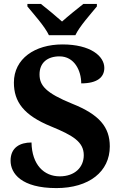

<svg xmlns="http://www.w3.org/2000/svg" viewBox="-20 -951 619 981"><path d="M230 -771H365C386 -816 444 -880 475 -918V-931H406C378 -909 327 -868 297 -841C267 -868 217 -909 189 -931H120V-918C151 -880 209 -816 230 -771ZM268 10C435 10 541 -74 541 -203C541 -302 487 -366 349 -421C214 -476 182 -514 182 -571C182 -631 223 -663 284 -663C360 -663 395 -590 395 -525C478 -525 513 -557 513 -604C513 -664 443 -724 299 -724C158 -724 51 -651 51 -529C51 -431 101 -362 241 -305C353 -259 408 -226 408 -158C408 -97 363 -50 285 -50C205 -50 143 -109 141 -223C83 -223 34 -198 34 -130C34 -65 89 10 268 10Z"/></svg>

Font: Noto Serif Telugu
Style: Bold
Weight: 700
Designer: Jelle Bosma - Monotype Design Team
Foundry: Monotype Imaging Inc.
Version: Version 2.005